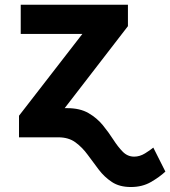

<svg xmlns="http://www.w3.org/2000/svg" viewBox="-20 -565 701 790"><path d="M246.1 -120H256.4Q308.9 -120 343.9 -99.8Q378.9 -79.5 403.1 -49.9Q427.2 -20.2 446.2 9.4Q465.2 39.1 485.1 59.3Q505 79.5 532 79.5Q555 79.5 576.7 66.1Q598.4 52.6 610.8 42.3L660.5 141Q636 163.7 600.7 184.1Q565.3 204.5 518.5 204.5Q471.6 204.5 440.5 183.9Q409.4 163.4 386.2 132.8Q362.9 102.3 340.7 71.7Q318.5 41.2 290.3 20.6Q262.1 0 219.8 0H58.2V-88.8L318.9 -425.4H65.3V-545.5H506.4V-457.4Z"/></svg>

Font: Inter Zeller
Style: Bold
Weight: 700
Designer: Rasmus Andersson; Joe Bland
Foundry: zeller
Version: Version 3.015;git-dec3a8cb1